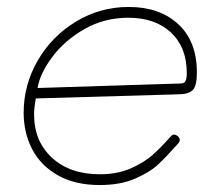

<svg xmlns="http://www.w3.org/2000/svg" viewBox="-20 -532 621 552"><path d="M48 -208Q48 -288 88.5 -358Q129 -428 198.5 -470Q268 -512 350 -512Q439 -512 492.5 -462.5Q546 -413 546 -324Q546 -286 535 -274Q524 -262 498 -261L83 -249Q78 -222 78 -203Q78 -126 129.5 -78.5Q181 -31 267 -31Q317 -31 355 -47.5Q393 -64 417.5 -85.5Q442 -107 472 -141Q476 -145 480 -145Q486 -145 491.5 -140Q497 -135 497 -130Q497 -124 489 -116Q458 -81 434.5 -59Q411 -37 368.5 -18.5Q326 0 267 0Q195 0 145.5 -28.5Q96 -57 72 -104Q48 -151 48 -208ZM500 -292Q509 -292 513 -298.5Q517 -305 517 -322Q517 -396 471.5 -438.5Q426 -481 349 -481Q280 -481 223 -448.5Q166 -416 130.5 -368.5Q95 -321 88 -279Z"/></svg>

Font: Mali ExtraLight
Style: Italic
Weight: 275
Italic angle: -10°
Version: Version 1.000; ttfautohint (v1.6)